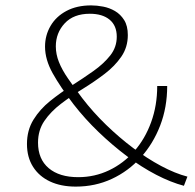

<svg xmlns="http://www.w3.org/2000/svg" viewBox="-20 -686 724 712"><path d="M261 6Q206 6 165.5 -13Q125 -32 102.5 -67.5Q80 -103 80 -152Q80 -203 104 -242Q128 -281 166 -311.5Q204 -342 246.5 -369Q289 -396 327 -423Q365 -450 389 -480.5Q413 -511 413 -550Q413 -591 386.5 -613Q360 -635 313 -635Q253 -635 220 -599.5Q187 -564 187 -514Q187 -485 198.5 -456Q210 -427 232.5 -394.5Q255 -362 285 -322Q325 -270 373.5 -223Q422 -176 474 -137Q526 -98 577.5 -70.5Q629 -43 675 -31L662 3Q613 -10 559 -38Q505 -66 450.5 -107Q396 -148 345.5 -196.5Q295 -245 253 -299Q204 -363 175.5 -414Q147 -465 147 -513Q147 -555 167.5 -590Q188 -625 226.5 -645.5Q265 -666 318 -666Q339 -666 362.5 -661.5Q386 -657 406.5 -645Q427 -633 440.5 -611.5Q454 -590 454 -556Q454 -511 430 -476Q406 -441 368 -412Q330 -383 287 -356.5Q244 -330 206 -301Q168 -272 144.5 -237.5Q121 -203 121 -157Q121 -96 160.5 -62.5Q200 -29 270 -29Q331 -29 384.5 -54.5Q438 -80 478 -125.5Q518 -171 540.5 -233Q563 -295 563 -367H600Q600 -288 574 -220.5Q548 -153 502 -102Q456 -51 394.5 -22.5Q333 6 261 6Z"/></svg>

Font: Ysabeau Office ExtraLight
Style: Regular
Weight: 250
Designer: Christian Thalmann (Catharsis Fonts)
Version: Version 2.001;gftools[0.9.30]; featfreeze: tnum,lnum,ss02